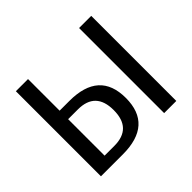

<svg xmlns="http://www.w3.org/2000/svg" viewBox="-159 -909 1117 1117"><g transform="rotate(-45 400.0 -350.0)"><path d="M90 0V-700H190V-440H270Q515 -440 515 -220Q515 0 270 0ZM610 0V-700H710V0ZM190 -70H270Q415 -70 415 -220Q415 -370 270 -370H190Z"/></g></svg>

Font: Scada
Style: Regular
Weight: 400
Designer: Jovanny Lemonad
Foundry: Jovanny Lemonad
Version: Version 4.100;PS 004.100;hotconv 1.0.88;makeotf.lib2.5.64775